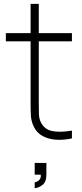

<svg xmlns="http://www.w3.org/2000/svg" viewBox="-20 -710 419 985"><path d="M158 255V225Q163 225 171 221.2Q179 217.5 184.8 209Q190.5 200.5 189 186H158V126H218V186Q218 224 197 239.5Q176 255 158 255ZM349 0Q308.5 9 269 6.8Q229.5 4.5 198.5 -12.2Q167.5 -29 152 -63Q140 -89.5 138.5 -116.8Q137 -144 137 -179V-690H179V-179Q179 -144 179.8 -122.5Q180.5 -101 190 -82Q208 -46 247 -37.8Q286 -29.5 349 -40ZM10 -498V-540H349V-498Z"/></svg>

Font: Manrope ExtraLight ExtraLight
Style: Regular
Weight: 250
Version: Version 4.501